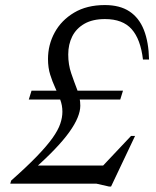

<svg xmlns="http://www.w3.org/2000/svg" viewBox="-20 -708 600 740"><path d="M454 -358.5 443.5 -324.5H91L101.5 -358.5ZM102.5 -70H396.5L369.5 -61.5L485 -184H500.5L408 11H400.5L352 0H19.5L23 -12Q84 -66 122.5 -106Q161 -146 182.5 -176.2Q204 -206.5 212.2 -230.8Q220.5 -255 220.5 -277.5Q220.5 -302 212 -324.2Q203.5 -346.5 192.8 -369.8Q182 -393 173.5 -420Q165 -447 165 -480.5Q165 -535.5 190.8 -582.8Q216.5 -630 265.5 -659.2Q314.5 -688.5 384 -688.5Q442 -688.5 479 -664Q516 -639.5 534.5 -592.8Q553 -546 554.5 -478.5H531Q522 -556.5 487.5 -595.5Q453 -634.5 384.5 -634.5Q337 -634.5 305.5 -616.5Q274 -598.5 258.5 -567.8Q243 -537 243 -498Q243 -459 254.5 -425.5Q266 -392 277.8 -361.5Q289.5 -331 289.5 -300.5Q289.5 -280 279.2 -254.8Q269 -229.5 247 -198.8Q225 -168 189.2 -130.8Q153.5 -93.5 102.5 -49Z"/></svg>

Font: Newsreader 28pt
Style: Italic
Weight: 400
Italic angle: -17°
Version: Version 1.003